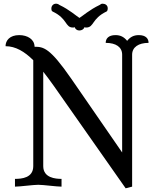

<svg xmlns="http://www.w3.org/2000/svg" viewBox="-20 -1010 863 1039"><path d="M695 0V-714C695 -755 730 -778 784 -778C784 -801 769 -820 731 -820C704 -820 685 -810 668 -789C651 -810 632 -820 605 -820C567 -820 552 -801 552 -778C608 -778 641 -755 641 -714V-185L365 -585C250 -751 216 -757 167 -757C167 -797 129 -820 84 -820C33 -820 10 -791 10 -760C64 -760 113 -731 160 -684V-111C160 -47 97 -42 61 -42V0C88 0 160 -10 187 -10C214 -10 286 0 313 0V-42C281 -42 214 -47 214 -111V-622C233 -598 252 -572 272 -544L660 9ZM437 -863C441 -861 443 -861 446 -861C490 -861 475 -909 557 -948C561 -950 563 -958 563 -965C563 -983 548 -990 535 -990C530 -990 525 -988 519 -983C466 -958 425 -922 410 -913C395 -922 355 -958 302 -983C296 -988 289 -990 283 -990C269 -990 258 -979 258 -964C258 -959 258 -952 264 -948C347 -909 331 -861 375 -861C378 -861 380 -861 384 -863C387 -853 397 -845 409 -845C422 -845 434 -852 437 -863Z"/></svg>

Font: Milonga
Style: Regular
Weight: 400
Designer: Pablo Impallari, Brenda Gallo, Rodrigo Fuenzalida
Foundry: Pablo Impallari, Brenda Gallo, Rodrigo Fuenzalida
Version: Version 1.000